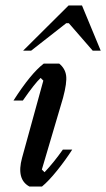

<svg xmlns="http://www.w3.org/2000/svg" viewBox="-20 -681 388 701"><path d="M318.4 -496.1 231.4 -596.2H221.7L93.8 -496.1H64.5L230.5 -661.1H279.3L347.7 -496.1ZM132.8 -62 142.6 -52.2Q175.3 -86.4 209.5 -134.8H243.7Q219.7 -97.2 188.7 -58.6Q157.7 -20 133.3 0H87.4Q39.1 -25.9 60.5 -104.5L138.2 -386.7L128.4 -396.5Q106.4 -376 63.5 -314H29.3Q92.3 -412.6 139.6 -448.7H196.3Q217.8 -431.2 221.4 -405.3Q225.1 -379.4 210 -323.2Z"/></svg>

Font: Happy Times at the IKOB Italic
Style: Regular
Weight: 400
Designer: Lucas Le Bihan
Foundry: Lucas Le Bihan
Version: Version 1.000;PS 1.0;hotconv 1.0.88;makeotf.lib2.5.647800